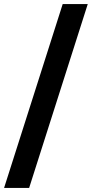

<svg xmlns="http://www.w3.org/2000/svg" viewBox="-90 -880 454 950"><path d="M220.2 -859.9H344.2L54.2 49.8H-69.8Z"/></svg>

Font: Sinkin Sans 600 SemiBold
Style: Regular
Weight: 600
Designer: Keith Bates
Foundry: K-Type
Version: Sinkin Sans (version 1.0)  by Keith Bates   •   © 2014   www